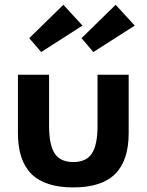

<svg xmlns="http://www.w3.org/2000/svg" viewBox="-20 -784 625 818"><path d="M56.4 -216.8V-465.5H189.1V-247.7Q189.1 -166.4 213.2 -130Q237.3 -93.6 292.3 -93.6Q347.3 -93.6 371.4 -130Q395.5 -166.4 395.5 -247.7V-465.5H528.2V-216.8Q528.2 -100 470.5 -42.7Q412.7 14.5 292.3 14.5Q171.8 14.5 114.1 -42.7Q56.4 -100 56.4 -216.8ZM104.5 -621.4 250 -763.6 331.4 -675 155.5 -562.3ZM377.7 -562.3 327.3 -621.4 472.7 -763.6 554.1 -675Z"/></svg>

Font: Spartan MB
Style: Bold
Weight: 700
Designer: Matt Bailey, Mirko Velimirovic
Foundry: Matt Bailey
Version: Version 1.005